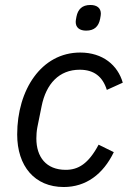

<svg xmlns="http://www.w3.org/2000/svg" viewBox="-20 -739 528 771"><path d="M326 -616C359 -616 376 -633 382 -663C384 -674 385 -679 385 -684C385 -707 369 -719 343 -719C310 -719 293 -702 287 -672C285 -661 284 -656 284 -651C284 -628 300 -616 326 -616ZM236 12C325 12 394 -39 437 -128L376 -158C335 -81 294 -57 244 -57C165 -57 126 -109 126 -183C126 -195 127 -213 130 -228L147 -312C165 -403 218 -459 300 -459C357 -459 392 -432 409 -378L473 -407C453 -477 393 -528 302 -528C146 -528 49 -378 49 -199C49 -72 119 12 236 12Z"/></svg>

Font: LVC Sans
Style: Italic
Weight: 400
Italic angle: -11.31°
Designer: Mike Abbink, Paul van der Laan, Pieter van Rosmalen
Foundry: Bold Monday
Version: Version 3.0